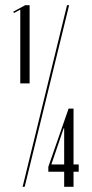

<svg xmlns="http://www.w3.org/2000/svg" viewBox="-20 -719 354 739"><path d="M58 -682 34 -669 31 -674 77 -699H94V-398H58ZM238 -699H246L75 0H67ZM166 -77 244 -301H263V-86H283V-58H263V0H227V-58H166ZM225 -225 178 -87 179 -86H227V-225Z"/></svg>

Font: Moniqa SemBd Narrow Display
Style: Regular
Weight: 600
Width: 4
Designer: Rajesh Rajput
Foundry: Rajesh Rajput
Version: Version 1.000